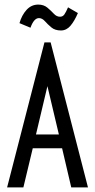

<svg xmlns="http://www.w3.org/2000/svg" viewBox="-20 -818 415 838"><path d="M291 0 251 -171H123L82 0H11L174 -633H201L364 0ZM187 -442 137 -231H237ZM277 -786 320 -761Q305 -726 287.5 -705.5Q270 -685 246 -685Q220 -685 204 -698.5Q188 -712 176 -725.5Q164 -739 150 -739Q128 -739 113 -697L65 -717Q75 -752 96 -775Q117 -798 147 -798Q171 -798 187 -784.5Q203 -771 215 -758Q227 -745 242 -745Q254 -745 261 -755Q268 -765 277 -786Z"/></svg>

Font: Inconsolata Condensed Medium
Style: Regular
Weight: 500
Width: 3
Monospace: yes
Designer: Raph Levien, Cyreal, Brenton Simpson
Foundry: Raph Levien, Cyreal, Google
Version: Version 3.100; ttfautohint (v1.8.4.7-5d5b)